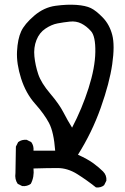

<svg xmlns="http://www.w3.org/2000/svg" viewBox="-20 -780 540 831"><path d="M395.5 31.2Q356.4 0 314.5 -26.4Q272.5 -52.7 229 -52.7Q185.5 -52.7 125 -50.8Q128.9 -13.7 113.3 15.6Q97.7 27.3 76.2 25.4L56.6 15.6Q43 -3.9 46.9 -31.2L48.8 -145.5L58.6 -165Q74.2 -176.8 95.7 -174.8L115.2 -165Q127 -149.4 125 -127.9H218.8Q212.9 -208 192.4 -247.1Q171.9 -286.1 131.8 -331.1Q91.8 -376 71.3 -440.4Q50.8 -504.9 53.7 -558.1Q56.6 -611.3 71.3 -643.6Q85.9 -675.8 127.9 -711.9Q169.9 -748 220.2 -754.9Q270.5 -761.7 310.5 -758.8Q350.6 -755.9 373 -745.1Q395.5 -734.4 424.8 -704.1Q454.1 -673.8 465.8 -628.9Q477.5 -584 465.8 -502.4Q454.1 -420.9 416 -313.5Q377.9 -206.1 317.4 -110.4Q360.4 -90.8 384.8 -72.8Q409.2 -54.7 425.8 -38.1Q442.4 -21.5 440.4 2L430.7 21.5Q417 33.2 395.5 31.2ZM292 -227.5Q335 -309.6 363.3 -398.4Q391.6 -487.3 392.6 -555.2Q393.6 -623 374 -645Q354.5 -667 332 -678.2Q309.6 -689.5 282.2 -686.5Q254.9 -683.6 229 -678.7Q203.1 -673.8 176.8 -656.2Q150.4 -638.7 137.7 -606.4Q125 -574.2 128.9 -535.6Q132.8 -497.1 145.5 -459Q158.2 -420.9 197.3 -375Q236.3 -329.1 254.4 -293.9Q272.5 -258.8 292 -227.5Z"/></svg>

Font: JasonHandwriting2
Style: Regular
Weight: 400
Version: Version 1.05.10